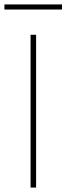

<svg xmlns="http://www.w3.org/2000/svg" viewBox="-35 -847 300 867"><path d="M128 -690V0H103V-690ZM245 -827V-804H-15V-827Z"/></svg>

Font: Exo 2 Thin
Style: Regular
Weight: 250
Designer: Natanael Gama
Foundry: Natanael Gama
Version: Version 2.010